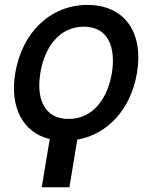

<svg xmlns="http://www.w3.org/2000/svg" viewBox="-20 -573 665 796"><path d="M264.2 -79.9C161.6 -79.9 130 -166.5 147.4 -270.6C164.1 -374.6 224.4 -462.4 327.4 -462.4C430 -462.4 460.6 -375 443.9 -270.6C426.5 -166.5 367.2 -79.9 264.2 -79.9ZM43.3 -270.6C19.5 -127.5 74.9 -23.8 186.1 3.6L153.1 203.5H267.8L300.4 6C427.2 -16 523.1 -121.8 547.9 -270.6C576.3 -439.6 495.4 -552.6 342.7 -552.6C190 -552.6 71.7 -439.6 43.3 -270.6Z"/></svg>

Font: Margiela Sans Medium
Style: Italic
Weight: 500
Italic angle: -9.39999°
Designer: Stefan Endress, Andreas Faust
Version: Version 1.100;FEAKit 1.0